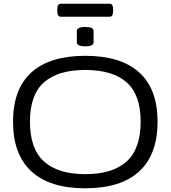

<svg xmlns="http://www.w3.org/2000/svg" viewBox="-20 -1006 917 1032"><path d="M438 6Q247 6 148.5 -85Q50 -176 50 -352Q50 -527 148.5 -616.5Q247 -706 438 -706Q630 -706 728.5 -616.5Q827 -527 827 -352Q827 -176 728.5 -85Q630 6 438 6ZM438 -70Q585 -70 660.5 -138Q736 -206 736 -352Q736 -497 660.5 -563.5Q585 -630 438 -630Q292 -630 216.5 -563.5Q141 -497 141 -352Q141 -206 216.5 -138Q292 -70 438 -70ZM438 -757Q413 -757 403 -763Q393 -769 393 -779V-839Q393 -849 403 -855Q413 -861 438 -861Q463 -861 473 -855.5Q483 -850 483 -839V-779Q483 -769 473 -763Q463 -757 438 -757ZM307 -916Q288 -916 288 -946V-956Q288 -986 307 -986H569Q588 -986 588 -956V-946Q588 -916 569 -916Z"/></svg>

Font: Asap Expanded
Style: Regular
Weight: 400
Width: 7
Designer: Pablo Cosgaya
Foundry: Omnibus-Type
Version: Version 3.001; ttfautohint (v1.8.4.7-5d5b)